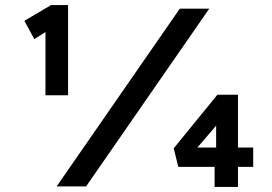

<svg xmlns="http://www.w3.org/2000/svg" viewBox="-20 -734 1070 756"><path d="M159 -359V-640L169 -614L115 -580L76 -652L181 -714H248V-359H204Q195 -359 184 -359Q173 -359 159 -359ZM203 0 688 -700H804L319 0ZM901 -153H977V-77H901ZM728 -119 712 -153H877L831 -126V-284L860 -273ZM917 2H825V-99L871 -77H682L664 -150L836 -361H917Z"/></svg>

Font: Lexend Tera Medium
Style: Regular
Weight: 500
Designer: Bonnie Shaver-Troup, Thomas Jockin
Foundry: Lexend
Version: Version 1.007